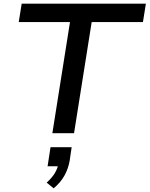

<svg xmlns="http://www.w3.org/2000/svg" viewBox="-20 -725 814 1045"><path d="M265 0 361 -605H82L98 -705H774L758 -605H479L383 0ZM272 300 234 269Q263 243 278.5 217Q294 191 298 165L314 180H239L255 76H370L359 151Q351 195 330 232Q309 269 272 300Z"/></svg>

Font: Nunito Sans 7pt SemiExpanded SemiBold
Style: Italic
Weight: 600
Width: 6
Italic angle: -9°
Designer: Vernon Adams
Foundry: Vernon Adams
Version: Version 3.101;gftools[0.9.27]